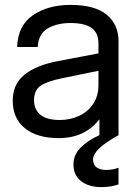

<svg xmlns="http://www.w3.org/2000/svg" viewBox="-20 -552 552 784"><path d="M386 -65Q326 12 220 12Q132 12 82 -28Q32 -68 32 -141Q32 -208 80 -247Q128 -286 219 -303L382 -334V-374Q382 -419 353 -438.5Q324 -458 268 -458Q213 -458 175 -436Q137 -414 134 -360H50Q53 -448 114.5 -490Q176 -532 268 -532Q366 -532 415 -492.5Q464 -453 464 -382V0Q360 57 360 99Q360 121 374.5 131.5Q389 142 414 142Q439 142 464 133V201Q432 212 394 212Q343 212 311.5 188Q280 164 280 119Q280 80 310 50Q340 20 386 0ZM224 -62Q264 -62 300 -77.5Q336 -93 359 -125.5Q382 -158 382 -206V-263L231 -232Q173 -220 146 -202Q119 -184 119 -143Q119 -105 145 -83.5Q171 -62 224 -62Z"/></svg>

Font: Aspekta 400
Style: Regular
Weight: 400
Designer: Ivo Dolenc
Version: Version 2.000